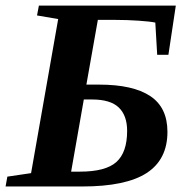

<svg xmlns="http://www.w3.org/2000/svg" viewBox="-29 -675 684 695"><path d="M283.7 -368.7H330.1Q452.1 -368.7 514.6 -327.4Q577.1 -286.1 577.1 -197.8Q577.1 -97.7 502 -48.8Q426.8 0 268.6 0H-8.8L-2.4 -35.6L83.5 -48.3L181.6 -606L105 -619.1L111.8 -654.8H607.4L580.6 -476.6H540L533.2 -593.3Q514.6 -597.2 472.9 -600.1Q431.2 -603 388.7 -603H325.2ZM274.4 -314.9 228.5 -53.7H260.3Q353.5 -53.7 392.3 -88.6Q431.2 -123.5 431.2 -201.2Q431.2 -256.8 400.9 -285.9Q370.6 -314.9 304.2 -314.9Z"/></svg>

Font: Liberation Serif
Style: Bold Italic
Weight: 700
Italic angle: -16.333°
Designer: Steve Matteson
Foundry: Ascender Corporation
Version: Version 2.1.5